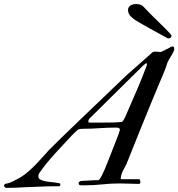

<svg xmlns="http://www.w3.org/2000/svg" viewBox="-125 -913 884 952"><path d="M313 -311.5Q313 -308.6 314.2 -306.9Q315.4 -305.2 319.8 -305.2H367.2Q395 -305.2 421.4 -305.4Q447.8 -305.7 478.5 -308.1Q482.4 -309.1 487.8 -318.1Q493.2 -327.1 499.5 -341.3Q518.1 -384.8 531.5 -415.3Q544.9 -445.8 556.2 -472.2Q567.4 -498.5 578.1 -525.1Q588.9 -551.8 602.1 -586.9Q602.5 -589.4 603 -591.3Q603.5 -593.3 603.5 -595.7Q603.5 -598.1 602.1 -599.6Q600.6 -599.6 597.9 -598.1Q595.2 -596.7 592.5 -594.5Q589.8 -592.3 587.4 -590.3Q585 -588.4 583.5 -586.9L319.8 -326.2Q317.4 -324.2 315.2 -319.8Q313 -315.4 313 -311.5ZM-105 8.3Q-105 7.3 -103.5 3.4Q-102.1 -0.5 -98.1 -1.5Q-78.6 -4.9 -66.2 -11.2Q-53.7 -17.6 -43.5 -22.9Q-19 -34.7 2.4 -51.8Q23.9 -68.8 43.5 -88.4Q63 -107.9 81.3 -128.7Q99.6 -149.4 117.7 -168.9Q141.6 -193.4 179.7 -230.2Q217.8 -267.1 267.1 -314.5Q316.4 -361.8 375.2 -418Q434.1 -474.1 499.5 -537.1Q532.2 -566.4 564.9 -595Q597.7 -623.5 629.9 -652.8Q633.8 -655.3 637.9 -656.2Q642.1 -657.2 646 -657.2Q651.4 -657.2 656.7 -656.2Q662.1 -655.3 668 -655.3Q674.3 -655.3 679.7 -658.2Q682.1 -659.7 688.5 -662.8Q694.8 -666 701.7 -669.4Q708.5 -672.9 714.4 -676Q720.2 -679.2 722.7 -680.7Q723.6 -680.7 726.1 -681.6Q728.5 -682.6 729.5 -682.6Q735.8 -682.6 737.3 -679Q738.8 -675.3 738.8 -669.9V-665Q731.9 -647.9 721.4 -632.1Q710.9 -616.2 704.1 -599.6Q701.7 -589.8 697.8 -579.3Q693.8 -568.8 685.8 -549.3Q677.7 -529.8 664.1 -497.8Q650.4 -465.8 628.9 -413.3Q607.4 -360.8 576.4 -284.7Q545.4 -208.5 502.4 -100.6Q498 -90.8 492.9 -81.8Q487.8 -72.8 483.4 -63.7Q479 -54.7 476.3 -44.9Q473.6 -35.2 473.6 -24.4H564.9Q567.9 -24.4 569.6 -18.6Q571.3 -12.7 571.3 -10.3Q571.3 -3.9 564.9 -1Q540 -1.5 515.6 -2.4Q491.2 -3.4 466.8 -3.4Q423.8 -3.4 382.1 1.2Q340.3 5.9 295.9 5.9Q294.9 5.9 291.3 5.9Q287.6 5.9 283.4 5.9Q279.3 5.9 275.4 5.6Q271.5 5.4 270 4.9Q269 4.9 266.8 1.7Q264.6 -1.5 264.6 -5.9Q264.6 -9.3 268.3 -11.7Q272 -14.2 273.9 -15.1Q277.8 -15.6 287.8 -16.4Q297.9 -17.1 309.1 -17.6Q320.3 -18.1 330.6 -18.6Q340.8 -19 345.2 -19.5H362.8Q366.2 -21 369.9 -25.9Q373.5 -30.8 377.4 -38.1Q381.3 -45.4 385.3 -54Q389.2 -62.5 393.1 -70.8Q394.5 -74.7 398.7 -84.7Q402.8 -94.7 408.4 -108.6Q414.1 -122.6 420.7 -139.4Q427.2 -156.2 434.3 -174.3Q441.4 -192.4 448.5 -210.4Q455.6 -228.5 461.9 -245.1Q463.9 -250.5 465.6 -256.6Q467.3 -262.7 469.2 -267.6V-271Q469.2 -272.5 468.3 -273.9Q467.3 -275.4 465.8 -277.8Q463.4 -279.3 459.7 -279.8Q456.1 -280.3 447.3 -280.3Q407.2 -280.3 366.2 -277.3Q325.2 -274.4 285.2 -274.4Q277.3 -274.4 270.3 -273.4Q263.2 -272.5 258.3 -267.6Q256.8 -266.1 252.7 -262.5Q248.5 -258.8 244.1 -254.4Q239.7 -250 235.6 -245.8Q231.4 -241.7 229.5 -239.7Q209 -216.8 187.7 -194.6Q166.5 -172.4 146 -149.7Q125.5 -127 106 -103Q86.4 -79.1 68.8 -53.2Q66.4 -49.3 65.9 -45.9Q65.4 -42.5 65.4 -37.1Q65.4 -28.8 73.5 -23.7Q81.5 -18.6 93.8 -15.6Q106 -12.7 119.9 -11.2Q133.8 -9.8 146 -8.3Q158.2 -6.8 166.3 -5.1Q174.3 -3.4 174.3 0Q174.3 3.9 173.3 6.8Q172.4 9.8 168 10.7H139.2Q105.5 10.7 71.5 12.5Q37.6 14.2 3.9 15.1Q-21 16.6 -44.9 17.6Q-68.8 18.6 -93.3 18.6Q-98.6 18.6 -101.8 14.6Q-105 10.7 -105 8.3ZM511.7 -850.6Q510.7 -854 510.3 -857.2Q509.8 -860.4 509.8 -863.3Q509.8 -880.4 526.4 -888.2Q528.8 -889.2 531 -890.1Q533.2 -891.1 536.6 -891.6Q543.9 -893.1 550.8 -893.1Q561.5 -893.1 571.3 -889.6Q581.1 -886.2 587.9 -878.4Q612.3 -852.1 633.8 -831.1Q655.3 -810.1 672.4 -793.2Q689.5 -776.4 702.4 -763.4Q715.3 -750.5 722.7 -740.7Q722.7 -740.7 724.1 -739.3Q724.6 -738.3 724.6 -737.3Q724.6 -736.3 725.1 -735.8Q726.1 -731.9 722.9 -728.5Q719.7 -725.1 715.8 -723.6Q713.4 -722.7 712.2 -722.7Q710.9 -722.7 710 -722.7Q708 -722.7 706.5 -723.1L696.3 -728.5Q679.7 -737.8 660.2 -748.5Q640.6 -759.3 621.1 -770Q601.6 -780.8 583.7 -791Q565.9 -801.3 552.7 -809.1Q539.6 -816.9 528.6 -826.7Q517.6 -836.4 513.7 -845.7Q512.7 -847.7 511.7 -850.6Z"/></svg>

Font: IM FELL French Canon
Style: Italic
Weight: 400
Italic angle: -17°
Designer: Igino Marini
Foundry: Igino Marini
Version: 3.00